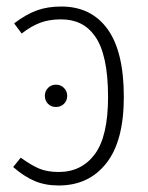

<svg xmlns="http://www.w3.org/2000/svg" viewBox="-20 -552 449 583"><path d="M166 -532.2Q256.8 -532.2 306.4 -463.9Q356 -395.5 356 -257.8Q356 -123.5 302.7 -56.2Q249.5 11.2 158.2 11.2Q116.7 11.2 84.5 -2.7Q52.2 -16.6 20 -44.9L43 -73.2Q74.7 -50.3 99.1 -40Q123.5 -29.8 158.2 -29.8Q227.5 -29.8 267.8 -83.7Q308.1 -137.7 308.1 -257.8Q308.1 -322.3 298.1 -368.2Q288.1 -414.1 269 -441.2Q250 -468.3 224.4 -480.7Q198.7 -493.2 165 -493.2Q129.4 -493.2 102.1 -482.9Q74.7 -472.7 45.9 -450.2L22.9 -481Q58.6 -508.3 91.6 -520.3Q124.5 -532.2 166 -532.2ZM184.1 -261.2Q184.1 -246.6 174.3 -236.8Q164.6 -227.1 149.9 -227.1Q135.3 -227.1 125.7 -236.8Q116.2 -246.6 116.2 -261.2Q116.2 -274.9 125.7 -284.9Q135.3 -294.9 149.9 -294.9Q164.6 -294.9 174.3 -284.9Q184.1 -274.9 184.1 -261.2Z"/></svg>

Font: Fira Sans Compressed ExtraLight
Style: Regular
Weight: 250
Width: 1
Designer: Carrois Corporate & Edenspiekermann AG
Foundry: Carrois Corporate GbR & Edenspiekermann AG
Version: Version 4.203;PS 004.203;hotconv 1.0.88;makeotf.lib2.5.64775